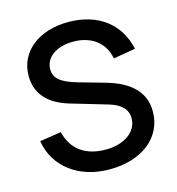

<svg xmlns="http://www.w3.org/2000/svg" viewBox="-111 -829 865 940"><g transform="rotate(-15 322.0 -359.0)"><path d="M331 15Q272 15 222 -0.5Q172 -16 133.5 -45Q95 -74 70 -114.8Q45 -155.5 36.5 -206.5L145.5 -223Q162 -154.5 211.2 -119Q260.5 -83.5 337 -83.5Q372.5 -83.5 402 -92Q431.5 -100.5 453 -116Q474.5 -131.5 486.2 -153Q498 -174.5 498 -200Q498 -266.5 407.5 -293L223 -347.5Q64.5 -395 64.5 -529.5Q64.5 -575.5 83.2 -613.2Q102 -651 135.8 -678Q169.5 -705 216.5 -719.8Q263.5 -734.5 319.5 -734.5Q375.5 -734.5 422.5 -720.2Q469.5 -706 505.8 -679Q542 -652 566.5 -612.8Q591 -573.5 602 -523.5L490 -504.5Q484 -535.5 469.5 -559.8Q455 -584 433 -600.8Q411 -617.5 382 -626.5Q353 -635.5 318.5 -635.5Q285.5 -635.5 259 -627.8Q232.5 -620 213.8 -606.5Q195 -593 185 -574.2Q175 -555.5 175 -533.5Q175 -516.5 181.2 -502.5Q187.5 -488.5 201.2 -477Q215 -465.5 236.5 -455.8Q258 -446 288 -437.5L420 -400Q607 -347.5 607 -205.5Q607 -156 587 -115.2Q567 -74.5 530.8 -45.8Q494.5 -17 443.8 -1Q393 15 331 15Z"/></g></svg>

Font: Vela Sans SemBd
Style: Regular
Weight: 600
Designer: Principal design: Mikhail Sharanda - project Manrope.
Design modification: Ravid Balaliev
Foundry: Mikhail Sharanda
Version: Version 1.001